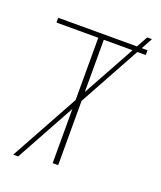

<svg xmlns="http://www.w3.org/2000/svg" viewBox="-143 -840 800 957"><g transform="rotate(20 257.0 -361.5)"><path d="M20.5 -665V-690.4H494.1V-665H271.5V0H242.2V-665ZM43 27.3 470.7 -750H496.1L69.3 27.3Z"/></g></svg>

Font: Gothic A1 Thin
Style: Regular
Weight: 250
Designer: HanYang I&C Co.,Ltd.
Foundry: HanYang I&C Co.,Ltd.
Version: Version 2.50